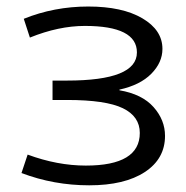

<svg xmlns="http://www.w3.org/2000/svg" viewBox="-20 -550 563 580"><path d="M44.9 -27.3 63.5 -83Q153.3 -49.8 239.3 -49.8Q402.3 -49.8 402.3 -148.4Q402.3 -198.2 351.1 -223.1Q299.8 -248 182.6 -248H138.7V-306.6H182.6Q393.6 -306.6 393.6 -391.6Q393.6 -471.7 236.3 -471.7Q157.2 -471.7 70.3 -436.5L51.8 -493.2Q143.6 -530.3 246.6 -530.3Q349.6 -530.3 410.2 -494.6Q470.7 -459 470.7 -402.3Q470.7 -361.3 437 -327.1Q403.3 -293 340.8 -279.3V-277.3Q409.2 -265.6 443.8 -226.6Q478.5 -187.5 478.5 -139.6Q478.5 -70.3 417.5 -30.3Q356.4 9.8 249.5 9.8Q142.6 9.8 44.9 -27.3Z"/></svg>

Font: GenEi M Gothic v2 Regular
Style: Regular
Weight: 400
Version: Version 2.0